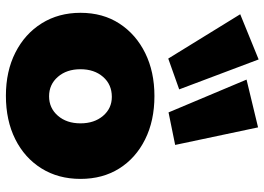

<svg xmlns="http://www.w3.org/2000/svg" viewBox="-146 -764 918 667"><g transform="rotate(90 313.5 -431.0)"><path d="M313 8Q228 8 163 -25Q98 -58 61.5 -116.5Q25 -175 25 -251Q25 -329 62.5 -386.5Q100 -444 165 -476Q230 -508 314 -508Q400 -508 465 -475.5Q530 -443 566 -385.5Q602 -328 602 -251Q602 -174 565.5 -115.5Q529 -57 464 -24.5Q399 8 313 8ZM315 -142Q356 -142 382.5 -172.5Q409 -203 409 -251Q409 -299 383 -329.5Q357 -360 317 -360Q274 -360 247.5 -329.5Q221 -299 221 -251Q221 -203 247.5 -172.5Q274 -142 315 -142ZM184 -556 30 -806 187 -870 291 -594ZM371 -557 257 -828 423 -868 484 -580Z"/></g></svg>

Font: Paytone One
Style: Regular
Weight: 400
Designer: Vernon Adams
Foundry: Vernon Adams
Version: Version 1.002; ttfautohint (v1.8.4.7-5d5b);gftools[0.9.23]